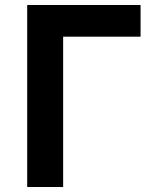

<svg xmlns="http://www.w3.org/2000/svg" viewBox="-20 -749 642 769"><path d="M88.9 -729H543V-602.1H232.9V0H88.9Z"/></svg>

Font: Hack
Style: Bold
Weight: 700
Monospace: yes
Designer: Christopher Simpkins
Foundry: Christopher Simpkins
Version: Version 2.017